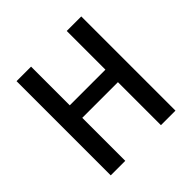

<svg xmlns="http://www.w3.org/2000/svg" viewBox="-172 -799 944 944"><g transform="rotate(-45 300.0 -327.5)"><path d="M75 0V-655H176V-386H424V-655H525V0H424V-299H176V0Z"/></g></svg>

Font: Source Code Pro Medium
Style: Regular
Weight: 500
Monospace: yes
Designer: Paul D. Hunt, Teo Tuominen
Foundry: Adobe Systems Incorporated
Version: Version 2.030;PS 1.000;hotconv 16.6.51;makeotf.lib2.5.65220